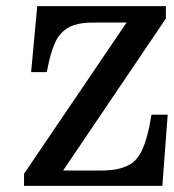

<svg xmlns="http://www.w3.org/2000/svg" viewBox="-20 -608 568 628"><path d="M511.2 0H509.8H508.8H61H59.6H58.6V-1V-2.4V-38.6V-39.6L394 -534.2H296.4Q280.8 -534.2 265.6 -533.7Q250.5 -532.7 236.3 -529.8Q222.2 -526.9 209.2 -520.8Q196.3 -514.6 184.6 -503.4Q172.4 -492.2 164.1 -476.6Q156.2 -460.9 150.4 -443.4Q144.5 -425.8 140.4 -407.7Q136.2 -389.6 133.3 -374V-373L132.8 -372.1H131.8H130.9H84.5H83H82V-373.5V-374.5L101.6 -585.4V-586.9V-587.9H103H104H520H521.5H522.5V-586.9V-585.4V-548.3V-547.9V-547.4L186.5 -50.3H314Q329.1 -50.3 345.2 -52Q361.3 -53.7 376.2 -58.1Q391.1 -62.5 404.8 -69.8Q418 -77.6 427.7 -89.8Q438 -102.1 445.8 -119.6Q453.6 -137.2 459.2 -156.7Q464.8 -176.3 468.8 -195.8Q472.7 -215.3 475.1 -231V-231.9L475.6 -232.9H476.6H477.5H525.9H527.3H528.3V-231.4V-230.5L511.2 -2.4V-1Z"/></svg>

Font: RIT Rachana
Style: Bold
Weight: 700
Designer: Hussain KH
Version: 1.5.2